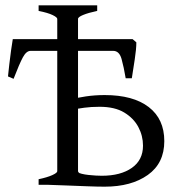

<svg xmlns="http://www.w3.org/2000/svg" viewBox="-20 -694 681 721"><path d="M373 7Q346 7 307.5 5.5Q269 4 230 2.5Q191 1 160 0L269 -48Q284 -40 312.5 -37Q341 -34 362 -34Q433 -34 475 -63.5Q517 -93 517 -147Q517 -184 499.5 -217Q482 -250 446.5 -271.5Q411 -293 354 -293Q322 -293 296.5 -289.5Q271 -286 247 -282L242 -320Q269 -327 302.5 -332Q336 -337 373 -337Q480 -337 538.5 -292Q597 -247 597 -164Q597 -81 535 -37Q473 7 373 7ZM125 0V-21Q158 -28 176.5 -36.5Q195 -45 195 -51V-623Q195 -629 177.5 -637.5Q160 -646 125 -653V-674H345V-653Q312 -646 292.5 -638Q273 -630 273 -623V-51Q273 -45 291.5 -36.5Q310 -28 345 -21V0ZM492 -535Q492 -510 486 -471Q480 -432 475 -400H452Q445 -442 436.5 -472.5Q428 -503 405 -503H227L240 -547H478ZM95 -503Q79 -503 66 -479Q53 -455 31 -398L10 -407Q12 -427 15 -453Q18 -479 21.5 -504.5Q25 -530 28 -547H330L344 -503Z"/></svg>

Font: ChillKai
Style: Regular
Weight: 400
Designer: ChillType
Foundry: 寒蝉字型
Version: Version 2.000